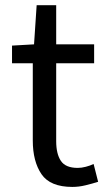

<svg xmlns="http://www.w3.org/2000/svg" viewBox="-20 -716 417 749"><path d="M262.2 13.2Q175.8 13.2 141.8 -36.6Q107.9 -86.4 107.9 -168V-469.2H26.9V-538.1L112.8 -543L123 -695.8H199.2V-543H347.2V-469.2H199.2V-165Q199.2 -115.7 217.5 -88.4Q235.8 -61 283.2 -61Q297.9 -61 314.7 -65.4Q331.5 -69.8 345.2 -76.2L362.8 -6.8Q339.8 0.5 313.7 6.8Q287.6 13.2 262.2 13.2Z"/></svg>

Font: Source Han Sans CN
Style: Regular
Weight: 400
Designer: Ryoko NISHIZUKA  (kana, bopomofo & ideographs); Paul D. Hunt (Latin, Greek & Cyrillic); Sandoll Communications , Soo-you
Foundry: Adobe
Version: Version 2.004;hotconv 1.0.118;makeotfexe 2.5.65603